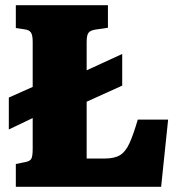

<svg xmlns="http://www.w3.org/2000/svg" viewBox="-20 -720 696 740"><path d="M511 -259H628L601 0H41V-88L76 -95Q94 -98 100 -107Q106 -116 106 -146V-265L14 -221V-344L106 -385V-559Q106 -585 99 -595Q92 -605 74 -607L41 -612V-700H396V-613L348 -606Q328 -603 321 -593.5Q314 -584 314 -559V-449L451 -512V-390L314 -328V-109H383Q421 -109 442.5 -122Q464 -135 479 -168Q494 -201 511 -259Z"/></svg>

Font: Literata 12pt ExtraBold
Style: Regular
Weight: 800
Designer: Latin by Veronika Burian and Jose Scaglione. Greek by Irene Vlachou. Cyrillic by Vera Evstafieva.
Foundry: TypeTogether
Version: Version 3.002